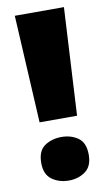

<svg xmlns="http://www.w3.org/2000/svg" viewBox="-84 -757 458 812"><g transform="rotate(-10 145.0 -351.0)"><path d="M226 -252H65L40 -714H251ZM42 -81Q42 -133 72.5 -154Q103 -175 145 -175Q186 -175 216 -154Q246 -133 246 -81Q246 -32 216 -10Q186 12 145 12Q103 12 72.5 -10Q42 -32 42 -81Z"/></g></svg>

Font: Noto Sans Black
Style: Regular
Weight: 900
Designer: Monotype Design Team
Foundry: Monotype Imaging Inc.
Version: Version 2.007